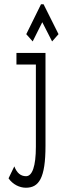

<svg xmlns="http://www.w3.org/2000/svg" viewBox="-20 -705 294 899"><path d="M133 -511 178 -601 224 -511 254 -545 184 -685H172L103 -545ZM101 174C162 174 193 130 193 -22V-457H57V-403H148V-18C148 74 131 120 102 120C77 120 59 105 47 74L20 130C40 159 72 174 101 174Z"/></svg>

Font: Inconsolata UltraCondensed Thin
Style: Regular
Weight: 100
Width: 1
Monospace: yes
Designer: Raph Levien, Cyreal, Brenton Simpson
Foundry: Raph Levien, Cyreal, Google
Version: Version 3.100